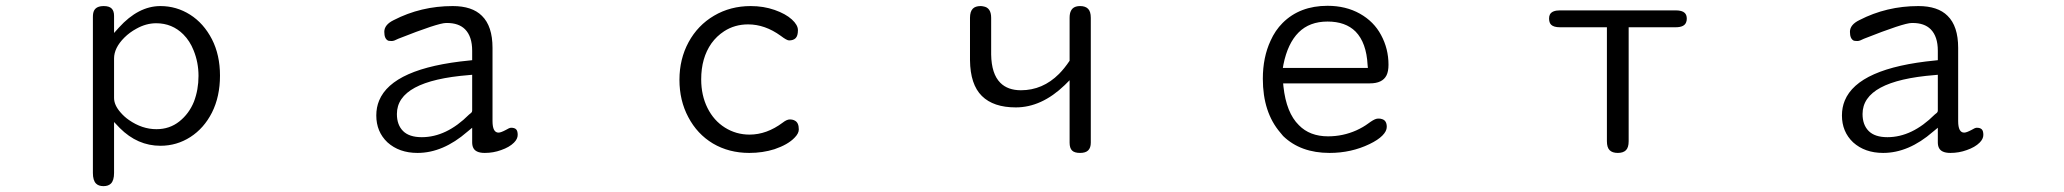

<svg xmlns="http://www.w3.org/2000/svg" viewBox="-20 -510 7040 655"><path d="M527.3 -489.3Q452.1 -489.3 385.7 -416L369.1 -397.5V-456.1Q369.1 -472.7 360.8 -481Q352.5 -489.3 334 -489.3Q308.6 -489.3 300.8 -473.6Q296.9 -465.8 296.9 -452.1V80.1Q296.9 105.5 307.6 116.2Q316.4 125 333 125Q349.6 125 358.4 116.2Q369.1 105.5 369.1 80.1V-93.8Q387.7 -74.2 388.7 -73.2Q449.2 -12.7 527.3 -12.7Q583 -12.7 629.4 -42.5Q675.8 -72.3 703.1 -126Q730.5 -180.7 730.5 -252Q730.5 -322.3 703.1 -376Q674.8 -430.7 628.4 -460Q582 -489.3 527.3 -489.3ZM369.1 -175.8V-310.5Q369.1 -346.7 404.3 -381.8Q421.9 -399.4 445.3 -412.1Q478.5 -430.7 512.7 -430.7Q567.4 -430.7 605.5 -392.6Q627.9 -370.1 640.6 -337.9Q657.2 -296.9 657.2 -251Q657.2 -204.1 641.6 -163.1Q625 -122.1 591.8 -95.7Q558.6 -69.3 513.7 -69.3Q464.8 -69.3 419.9 -100.6Q404.3 -111.3 391.6 -126Q369.1 -151.4 369.1 -175.8Z M1680.7 -57.6Q1660.2 -57.6 1660.2 -96.7V-346.7Q1660.2 -420.9 1624 -456.1Q1590.8 -489.3 1524.4 -489.3Q1416 -489.3 1323.2 -441.4Q1291 -425.8 1291 -401.4Q1291 -377 1304.7 -371.1Q1309.6 -370.1 1316.9 -370.1Q1324.2 -370.1 1338.9 -377.9Q1474.6 -431.6 1502 -431.6Q1503.9 -431.6 1504.9 -431.6Q1544.9 -431.6 1566.4 -410.2Q1590.8 -385.7 1590.8 -336.9V-304.7L1582 -303.7Q1319.3 -278.3 1273.4 -167Q1263.7 -143.6 1263.7 -116.2Q1263.7 -60.5 1301.8 -24.4Q1341.8 11.7 1404.3 11.7Q1491.2 11.7 1574.2 -60.5L1590.8 -74.2V-24.4Q1590.8 -1 1607.4 6.8Q1617.2 11.7 1633.8 11.7Q1663.1 11.7 1689.5 2Q1717.8 -7.8 1733.4 -23.4Q1746.1 -36.1 1746.1 -49.8Q1746.1 -63.5 1740.7 -68.8Q1735.4 -74.2 1723.6 -74.2Q1717.8 -74.2 1705.1 -66.4Q1688.5 -57.6 1680.7 -57.6ZM1334 -121.1Q1334 -234.4 1580.1 -253.9L1590.8 -254.9V-132.8Q1590.8 -127.9 1587.4 -125Q1584 -122.1 1580.1 -119.1Q1502.9 -42 1418.9 -42Q1376 -42 1355 -63Q1334 -84 1334 -121.1Z M2541 -489.3Q2471.7 -489.3 2416 -456.5Q2360.4 -423.8 2329.1 -366.2Q2297.9 -308.6 2297.9 -237.8Q2297.9 -167 2328.1 -110.4Q2358.4 -52.7 2412.1 -20.5Q2466.8 11.7 2536.1 11.7Q2582 11.7 2622.1 -1Q2668 -16.6 2690.4 -40Q2705.1 -54.7 2705.1 -68.4Q2705.1 -91.8 2691.4 -98.6Q2684.6 -102.5 2674.3 -102.5Q2664.1 -102.5 2650.4 -91.8Q2595.7 -50.8 2537.1 -50.8Q2491.2 -50.8 2453.1 -74.7Q2415 -98.6 2393.6 -141.6Q2372.1 -184.6 2372.1 -239.3Q2372.1 -312.5 2407.2 -362.3Q2424.8 -386.7 2450.2 -403.3Q2486.3 -426.8 2532.2 -426.8Q2589.8 -426.8 2643.6 -387.7Q2664.1 -372.1 2671.9 -372.1Q2686.5 -372.1 2694.3 -379.9Q2702.1 -387.7 2702.1 -407.2Q2702.1 -424.8 2681.2 -443.8Q2660.2 -462.9 2622.6 -476.1Q2585 -489.3 2541 -489.3Z M3445.3 -143.6Q3533.2 -143.6 3612.3 -219.7L3628.9 -236.3V-23.4Q3628.9 -4.9 3637.2 3.4Q3645.5 11.7 3664.6 11.7Q3683.6 11.7 3692.4 2.9Q3701.2 -5.9 3701.2 -23.4V-449.2Q3701.2 -470.7 3691.9 -480Q3682.6 -489.3 3665 -489.3Q3641.6 -489.3 3633.8 -473.6Q3628.9 -464.8 3628.9 -449.2V-302.7Q3611.3 -276.4 3592.8 -257.8Q3537.1 -202.1 3462.9 -202.1Q3418 -202.1 3392.6 -227.5Q3362.3 -257.8 3361.3 -324.2V-449.2Q3361.3 -484.4 3334 -488.3Q3330.1 -489.3 3325.2 -489.3Q3307.6 -489.3 3298.8 -480.5Q3289.1 -470.7 3289.1 -449.2V-304.7Q3290 -221.7 3329.6 -182.6Q3369.1 -143.6 3445.3 -143.6Z M4510.7 -44.9Q4448.2 -44.9 4411.1 -83Q4368.2 -125 4358.4 -214.8L4357.4 -225.6H4653.3Q4696.3 -225.6 4710 -252.9Q4716.8 -266.6 4716.8 -289.1Q4716.8 -343.8 4691.4 -390.6Q4667 -436.5 4619.1 -463.4Q4571.3 -490.2 4508.8 -490.2Q4414.1 -490.2 4355.5 -431.6Q4330.1 -406.2 4314.5 -371.1Q4288.1 -314.5 4288.1 -241.2Q4288.1 -127 4347.7 -57.6Q4352.5 -51.8 4357.4 -45.9Q4417 11.7 4515.6 11.7Q4589.8 11.7 4652.3 -18.6Q4680.7 -32.2 4695.8 -47.4Q4710.9 -62.5 4710.9 -77.1Q4710.9 -98.6 4695.3 -103.5Q4689.5 -105.5 4684.1 -105.5Q4678.7 -105.5 4674.8 -104.5Q4665 -101.6 4647.9 -88.9Q4630.9 -76.2 4607.4 -65.4Q4561.5 -44.9 4510.7 -44.9ZM4358.4 -290Q4373 -362.3 4410.2 -399.4Q4447.3 -436.5 4508.8 -436.5Q4570.3 -436.5 4604.5 -402.3Q4641.6 -364.3 4645.5 -288.1L4646.5 -278.3H4356.4Z M5536.1 -28.3V-417H5696.3Q5726.6 -417 5732.4 -434.6Q5734.4 -439.5 5734.4 -446.3Q5734.4 -459 5727.5 -465.8Q5718.8 -474.6 5696.3 -474.6H5301.8Q5275.4 -474.6 5267.6 -460.9Q5264.6 -455.1 5264.6 -447.3Q5264.6 -432.6 5271.5 -425.8Q5280.3 -417 5301.8 -417H5461.9V-28.3Q5461.9 -6.8 5471.2 2.4Q5480.5 11.7 5499 11.7Q5517.6 11.7 5526.9 2.4Q5536.1 -6.8 5536.1 -28.3Z M6680.7 -57.6Q6660.2 -57.6 6660.2 -96.7V-346.7Q6660.2 -420.9 6624 -456.1Q6590.8 -489.3 6524.4 -489.3Q6416 -489.3 6323.2 -441.4Q6291 -425.8 6291 -401.4Q6291 -377 6304.7 -371.1Q6309.6 -370.1 6316.9 -370.1Q6324.2 -370.1 6338.9 -377.9Q6474.6 -431.6 6502 -431.6Q6503.9 -431.6 6504.9 -431.6Q6544.9 -431.6 6566.4 -410.2Q6590.8 -385.7 6590.8 -336.9V-304.7L6582 -303.7Q6319.3 -278.3 6273.4 -167Q6263.7 -143.6 6263.7 -116.2Q6263.7 -60.5 6301.8 -24.4Q6341.8 11.7 6404.3 11.7Q6491.2 11.7 6574.2 -60.5L6590.8 -74.2V-24.4Q6590.8 -1 6607.4 6.8Q6617.2 11.7 6633.8 11.7Q6663.1 11.7 6689.5 2Q6717.8 -7.8 6733.4 -23.4Q6746.1 -36.1 6746.1 -49.8Q6746.1 -63.5 6740.7 -68.8Q6735.4 -74.2 6723.6 -74.2Q6717.8 -74.2 6705.1 -66.4Q6688.5 -57.6 6680.7 -57.6ZM6334 -121.1Q6334 -234.4 6580.1 -253.9L6590.8 -254.9V-132.8Q6590.8 -127.9 6587.4 -125Q6584 -122.1 6580.1 -119.1Q6502.9 -42 6418.9 -42Q6376 -42 6355 -63Q6334 -84 6334 -121.1Z"/></svg>

Font: FakePearl
Style: ExtraLight
Weight: 300
Version: Version 1.2